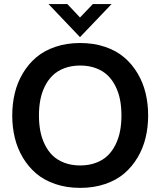

<svg xmlns="http://www.w3.org/2000/svg" viewBox="-20 -911 786 941"><path d="M372.1 -729 217.8 -891.1H310.1L372.1 -825.2L435.1 -891.1H526.9ZM494.9 -9Q439.5 9.8 373 9.8Q306.6 9.8 251.2 -9Q195.8 -27.8 157.2 -60.8Q118.7 -93.8 91.8 -138.9Q64.9 -184.1 52.5 -236.1Q40 -288.1 40 -345.2Q40 -402.3 52.5 -454.3Q64.9 -506.3 91.8 -551.5Q118.7 -596.7 157.2 -629.6Q195.8 -662.6 251.2 -681.4Q306.6 -700.2 373 -700.2Q439.5 -700.2 494.9 -681.4Q550.3 -662.6 588.9 -629.6Q627.4 -596.7 654.3 -551.5Q681.2 -506.3 693.6 -454.3Q706.1 -402.3 706.1 -345.2Q706.1 -288.1 693.6 -236.1Q681.2 -184.1 654.3 -138.9Q627.4 -93.8 588.9 -60.8Q550.3 -27.8 494.9 -9ZM575.2 -345.2Q575.2 -385.3 568.6 -420.7Q562 -456.1 546.6 -487.3Q531.2 -518.6 508.3 -541Q485.4 -563.5 450.7 -576.7Q416 -589.8 373 -589.8Q330.1 -589.8 295.4 -576.7Q260.7 -563.5 237.8 -541Q214.8 -518.6 199.5 -487.3Q184.1 -456.1 177.5 -420.7Q170.9 -385.3 170.9 -345.2Q170.9 -304.7 177.5 -269.5Q184.1 -234.4 199.5 -202.9Q214.8 -171.4 237.8 -148.9Q260.7 -126.5 295.4 -113.3Q330.1 -100.1 373 -100.1Q416 -100.1 450.7 -113.3Q485.4 -126.5 508.3 -148.9Q531.2 -171.4 546.6 -202.9Q562 -234.4 568.6 -269.5Q575.2 -304.7 575.2 -345.2Z"/></svg>

Font: HK Grotesk Legacy
Style: Bold
Weight: 700
Designer: Alfredo Marco Pradil
Foundry: Hanken Design Co.
Version: Version 2.022;PS 002.022;hotconv 1.0.88;makeotf.lib2.5.64775